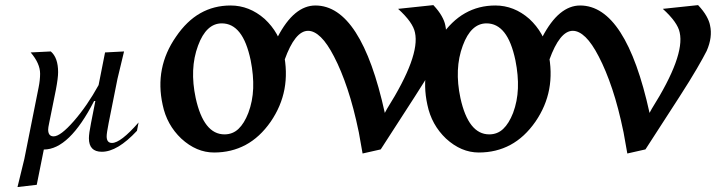

<svg xmlns="http://www.w3.org/2000/svg" viewBox="-20 -588 2815 755"><path d="M48.8 147.5 75.7 37.1 131.8 -244.1Q137.7 -273.4 137.7 -298.3Q137.7 -338.4 100.6 -381.8L179.7 -385.7Q208.5 -361.3 208.5 -304.2Q208.5 -281.2 199.7 -234.9L173.3 -104Q169.4 -85.9 169.4 -78.6Q169.4 -51.8 190.9 -51.8Q217.8 -51.8 270.3 -111.8Q322.8 -171.9 367.7 -253.4L393.1 -381.8L467.8 -385.7L441.9 -277.8L407.2 -104Q399.4 -64.5 399.4 -51.8Q399.4 -25.9 420.4 -25.9Q454.6 -25.9 524.9 -106.4L518.6 -73.7Q441.9 8.8 380.4 8.8Q329.6 8.8 329.6 -44.4Q329.6 -62.5 337.9 -104L355 -190.9H350.1Q252.4 0 152.3 0L124.5 138.7Z M821.8 11.7Q752.4 11.7 692.9 -43Q635.7 -97.2 619.6 -175.8Q587.4 -321.8 671.9 -443.4Q714.4 -505.9 767.8 -536.1Q821.3 -566.4 886.7 -566.4Q960.4 -566.4 1020.5 -513.7Q1078.6 -460 1095.2 -381.8Q1111.3 -304.7 1098.6 -237.3Q1085.9 -169.9 1044.4 -109.4Q1001.5 -47.9 945.8 -18.1Q890.1 11.7 821.8 11.7ZM862.8 -59.6Q895 -59.6 917.7 -81.1Q940.4 -102.5 956.5 -144Q973.6 -189.5 975.6 -240.5Q977.5 -291.5 965.8 -350.6Q950.2 -424.8 921.9 -460.4Q893.6 -496.1 852.1 -496.1Q791 -496.1 758.8 -408.7Q741.7 -362.8 739.5 -311.3Q737.3 -259.8 749.5 -202.6Q780.8 -59.6 862.8 -59.6Z M1405.8 15.6 1390.6 -69.8V-69.3Q1371.1 -164.1 1346.4 -237.8Q1321.8 -311.5 1293.5 -365.7Q1267.1 -417 1241.5 -441.9Q1215.8 -466.8 1191.4 -466.8Q1140.1 -466.8 1099.1 -352.5L1072.3 -362.8L1071.3 -441.9Q1104.5 -505.4 1141.6 -535.9Q1178.7 -566.4 1220.2 -566.4Q1400.4 -566.4 1493.2 -144L1502 -160.2Q1567.9 -265.1 1595 -339.6Q1622.1 -414.1 1611.8 -460Q1604 -500 1545.4 -553.2L1684.1 -567.9Q1705.6 -544.9 1716.8 -524.9Q1728 -504.9 1731 -488.8Q1741.7 -441.9 1717.8 -387.7Q1705.6 -363.3 1679.2 -317.9Q1652.8 -272.5 1610.8 -207.5L1477.1 -0.5Z M1862.8 11.7Q1793.5 11.7 1733.9 -43Q1676.8 -97.2 1660.6 -175.8Q1628.4 -321.8 1712.9 -443.4Q1755.4 -505.9 1808.8 -536.1Q1862.3 -566.4 1927.7 -566.4Q2001.5 -566.4 2061.5 -513.7Q2119.6 -460 2136.2 -381.8Q2152.3 -304.7 2139.6 -237.3Q2127 -169.9 2085.4 -109.4Q2042.5 -47.9 1986.8 -18.1Q1931.2 11.7 1862.8 11.7ZM1903.8 -59.6Q1936 -59.6 1958.7 -81.1Q1981.4 -102.5 1997.6 -144Q2014.6 -189.5 2016.6 -240.5Q2018.6 -291.5 2006.8 -350.6Q1991.2 -424.8 1962.9 -460.4Q1934.6 -496.1 1893.1 -496.1Q1832 -496.1 1799.8 -408.7Q1782.7 -362.8 1780.5 -311.3Q1778.3 -259.8 1790.5 -202.6Q1821.8 -59.6 1903.8 -59.6Z M2446.8 15.6 2431.6 -69.8V-69.3Q2412.1 -164.1 2387.5 -237.8Q2362.8 -311.5 2334.5 -365.7Q2308.1 -417 2282.5 -441.9Q2256.8 -466.8 2232.4 -466.8Q2181.2 -466.8 2140.1 -352.5L2113.3 -362.8L2112.3 -441.9Q2145.5 -505.4 2182.6 -535.9Q2219.7 -566.4 2261.2 -566.4Q2441.4 -566.4 2534.2 -144L2543 -160.2Q2608.9 -265.1 2636 -339.6Q2663.1 -414.1 2652.8 -460Q2645 -500 2586.4 -553.2L2725.1 -567.9Q2746.6 -544.9 2757.8 -524.9Q2769 -504.9 2772 -488.8Q2782.7 -441.9 2758.8 -387.7Q2746.6 -363.3 2720.2 -317.9Q2693.8 -272.5 2651.9 -207.5L2518.1 -0.5Z"/></svg>

Font: IranNastaliq
Style: Regular
Weight: 400
Designer: Hossein Zahedi
Version: Version 1.5